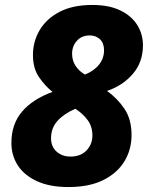

<svg xmlns="http://www.w3.org/2000/svg" viewBox="-20 -745 604 775"><path d="M256 10Q180 10 128.5 -14Q77 -38 51.5 -78Q26 -118 26 -168Q26 -244 69 -294.5Q112 -345 192 -374Q162 -398 137.5 -433.5Q113 -469 113 -523Q113 -578 140.5 -624Q168 -670 221 -697.5Q274 -725 353 -725Q420 -725 465.5 -703Q511 -681 534 -644Q557 -607 557 -562Q557 -494 516 -446.5Q475 -399 412 -378Q454 -348 482.5 -305.5Q511 -263 511 -200Q511 -141 482 -93.5Q453 -46 396.5 -18Q340 10 256 10ZM323 -444Q360 -459 380 -484.5Q400 -510 400 -542Q400 -571 383.5 -586.5Q367 -602 342 -602Q310 -602 290.5 -580.5Q271 -559 271 -528Q271 -500 285.5 -478.5Q300 -457 323 -444ZM264 -113Q306 -113 329.5 -138Q353 -163 353 -198Q353 -234 334 -260Q315 -286 284 -306Q238 -286 212 -257Q186 -228 186 -187Q186 -153 208.5 -133Q231 -113 264 -113Z"/></svg>

Font: Noto Sans ExtraBold
Style: Italic
Weight: 800
Italic angle: -12°
Designer: Monotype Design Team
Foundry: Monotype Imaging Inc.
Version: Version 2.013; ttfautohint (v1.8.4.7-5d5b)